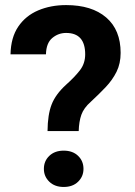

<svg xmlns="http://www.w3.org/2000/svg" viewBox="-20 -741 538 767"><path d="M294.4 -217.3H169.9Q170.4 -283.2 186.3 -323.7Q202.1 -364.3 243.7 -402.3Q277.8 -432.6 299.1 -460Q320.3 -487.3 320.3 -523.9Q320.3 -609.4 244.1 -609.4Q212.9 -609.4 188.7 -589.1Q164.6 -568.8 163.6 -523.9H22Q23.4 -591.3 53 -634.8Q82.5 -678.2 132.6 -699.5Q182.6 -720.7 244.1 -720.7Q346.7 -720.7 404.3 -671.1Q461.9 -621.6 461.9 -529.8Q461.9 -487.3 445.6 -454.3Q429.2 -421.4 402.1 -392.8Q375 -364.3 342.8 -334.5Q314.5 -309.6 304.9 -282.2Q295.4 -254.9 294.4 -217.3ZM155.3 -66.4Q155.3 -97.7 177 -118.4Q198.7 -139.2 234.4 -139.2Q270.5 -139.2 292 -118.4Q313.5 -97.7 313.5 -66.4Q313.5 -36.1 292 -15.1Q270.5 5.9 234.4 5.9Q198.7 5.9 177 -15.1Q155.3 -36.1 155.3 -66.4Z"/></svg>

Font: Vazirmatn RD
Style: Bold
Weight: 700
Designer: Saber Rastikerdar
Foundry: Saber Rastikerdar
Version: Version 32.102